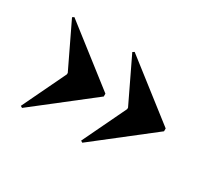

<svg xmlns="http://www.w3.org/2000/svg" viewBox="-66 -540 516 469"><g transform="rotate(30 192.5 -306.0)"><path d="M189 -302 30 -178 25 -181 84 -304V-308L25 -431L30 -434L189 -310ZM359 -302 200 -178 195 -181 254 -304V-308L195 -431L200 -434L359 -310Z"/></g></svg>

Font: Moniqa Black Display
Style: Regular
Weight: 900
Designer: Rajesh Rajput
Foundry: Rajesh Rajput
Version: Version 1.000